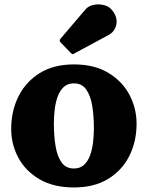

<svg xmlns="http://www.w3.org/2000/svg" viewBox="-20 -828 666 866"><path d="M299 -589.5Q304 -584.5 307 -583.8Q310 -583 315.5 -587L469.5 -670Q497.5 -685 504.5 -717Q511.5 -749 486.5 -781Q473 -799 449 -805Q425 -811 401.8 -806Q378.5 -801 365.5 -785.5L253.5 -654Q245 -645.5 253.5 -636.5ZM223 -270Q223 -303.5 227 -336Q231 -368.5 241 -394.8Q251 -421 268.5 -436.5Q286 -452 313.5 -452Q349.5 -452 369 -424.2Q388.5 -396.5 396 -350.5Q403.5 -304.5 403.5 -250Q403.5 -216.5 399.5 -184Q395.5 -151.5 385.5 -125.2Q375.5 -99 358 -83.5Q340.5 -68 313.5 -68Q277 -68 257.5 -95.8Q238 -123.5 230.5 -169.5Q223 -215.5 223 -270ZM30.5 -246.5Q30.5 -176.5 63 -116.2Q95.5 -56 158.8 -19.2Q222 17.5 313.5 17.5Q405 17.5 468 -21.2Q531 -60 563.5 -125Q596 -190 596 -270Q596 -340 563.5 -401Q531 -462 468 -499.8Q405 -537.5 313.5 -537.5Q222 -537.5 158.8 -498Q95.5 -458.5 63 -392.5Q30.5 -326.5 30.5 -246.5Z"/></svg>

Font: Besley ExtraBold
Style: Regular
Weight: 800
Designer: Owen Earl
Foundry: indestructible type*
Version: Version 2.001